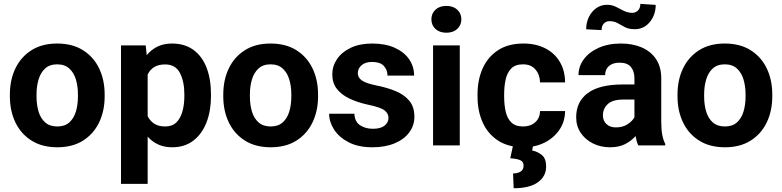

<svg xmlns="http://www.w3.org/2000/svg" viewBox="-20 -768 4130 1014"><path d="M32.2 -258.8V-269Q32.2 -346.2 61.5 -407Q90.8 -467.8 146.5 -502.9Q202.1 -538.1 281.7 -538.1Q362.3 -538.1 418.2 -502.9Q474.1 -467.8 503.4 -407Q532.7 -346.2 532.7 -269V-258.8Q532.7 -182.1 503.4 -121.3Q474.1 -60.5 418.5 -25.4Q362.8 9.8 282.7 9.8Q202.6 9.8 146.7 -25.4Q90.8 -60.5 61.5 -121.3Q32.2 -182.1 32.2 -258.8ZM172.9 -269V-258.8Q172.9 -214.8 183.6 -179Q194.3 -143.1 218.5 -121.6Q242.7 -100.1 282.7 -100.1Q322.3 -100.1 346.2 -121.6Q370.1 -143.1 380.9 -179Q391.6 -214.8 391.6 -258.8V-269Q391.6 -312 380.9 -348.1Q370.1 -384.3 345.9 -406.2Q321.8 -428.2 281.7 -428.2Q242.2 -428.2 218.3 -406.2Q194.3 -384.3 183.6 -348.1Q172.9 -312 172.9 -269Z M1094.2 -270V-259.8Q1094.2 -182.6 1070.6 -121.6Q1046.9 -60.5 1001.2 -25.4Q955.6 9.8 889.2 9.8Q847.2 9.8 815.2 -5.1Q783.2 -20 759.8 -46.4V203.1H619.1V-528.3H749.5L754.9 -476.6Q778.8 -505.9 811.8 -522Q844.7 -538.1 888.2 -538.1Q955.6 -538.1 1001.5 -504.6Q1047.4 -471.2 1070.8 -410.9Q1094.2 -350.6 1094.2 -270ZM953.6 -259.8V-270Q953.6 -336.9 930.4 -382.3Q907.2 -427.7 852.1 -427.7Q816.9 -427.7 794.4 -413.8Q772 -399.9 759.8 -374.5V-154.8Q772 -129.4 794.7 -114.7Q817.4 -100.1 853 -100.1Q889.6 -100.1 911.6 -121.8Q933.6 -143.6 943.6 -179.9Q953.6 -216.3 953.6 -259.8Z M1159.2 -258.8V-269Q1159.2 -346.2 1188.5 -407Q1217.8 -467.8 1273.4 -502.9Q1329.1 -538.1 1408.7 -538.1Q1489.3 -538.1 1545.2 -502.9Q1601.1 -467.8 1630.4 -407Q1659.7 -346.2 1659.7 -269V-258.8Q1659.7 -182.1 1630.4 -121.3Q1601.1 -60.5 1545.4 -25.4Q1489.7 9.8 1409.7 9.8Q1329.6 9.8 1273.7 -25.4Q1217.8 -60.5 1188.5 -121.3Q1159.2 -182.1 1159.2 -258.8ZM1299.8 -269V-258.8Q1299.8 -214.8 1310.5 -179Q1321.3 -143.1 1345.5 -121.6Q1369.6 -100.1 1409.7 -100.1Q1449.2 -100.1 1473.1 -121.6Q1497.1 -143.1 1507.8 -179Q1518.6 -214.8 1518.6 -258.8V-269Q1518.6 -312 1507.8 -348.1Q1497.1 -384.3 1472.9 -406.2Q1448.7 -428.2 1408.7 -428.2Q1369.1 -428.2 1345.2 -406.2Q1321.3 -384.3 1310.5 -348.1Q1299.8 -312 1299.8 -269Z M2031.7 -146Q2031.7 -168.9 2010.5 -185.3Q1989.3 -201.7 1922.4 -215.3Q1868.7 -227.1 1826.2 -247.1Q1783.7 -267.1 1759.3 -298.3Q1734.9 -329.6 1734.9 -375Q1734.9 -418.9 1760 -456.1Q1785.2 -493.2 1832.5 -515.6Q1879.9 -538.1 1945.8 -538.1Q2014.2 -538.1 2063.7 -516.1Q2113.3 -494.1 2140.1 -455.8Q2167 -417.5 2167 -368.7H2026.4Q2026.4 -399.4 2006.8 -420.2Q1987.3 -440.9 1945.3 -440.9Q1909.7 -440.9 1889.6 -423.6Q1869.6 -406.2 1869.6 -381.8Q1869.6 -357.9 1891.6 -342.8Q1913.6 -327.6 1968.8 -316.4Q2025.9 -305.2 2071 -286.1Q2116.2 -267.1 2142.3 -235.1Q2168.5 -203.1 2168.5 -151.4Q2168.5 -105 2141.1 -68.4Q2113.8 -31.7 2064 -11Q2014.2 9.8 1946.3 9.8Q1872.1 9.8 1821.3 -16.6Q1770.5 -43 1744.4 -83.7Q1718.3 -124.5 1718.3 -167.5H1851.6Q1853.5 -124.5 1882.1 -106.2Q1910.6 -87.9 1949.2 -87.9Q1989.7 -87.9 2010.7 -104.2Q2031.7 -120.6 2031.7 -146Z M2258.3 -666Q2258.3 -696.8 2279.8 -716.8Q2301.3 -736.8 2337.4 -736.8Q2373.5 -736.8 2395 -716.8Q2416.5 -696.8 2416.5 -666Q2416.5 -635.3 2395 -615.2Q2373.5 -595.2 2337.4 -595.2Q2301.3 -595.2 2279.8 -615.2Q2258.3 -635.3 2258.3 -666ZM2408.2 -528.3V0H2267.1V-528.3Z M2742.7 -100.1Q2781.7 -100.1 2806.6 -122.3Q2831.5 -144.5 2832 -181.6H2964.4Q2963.9 -126 2934.6 -82.8Q2905.3 -39.6 2856 -14.9Q2806.6 9.8 2745.6 9.8Q2664.1 9.8 2609.9 -25.9Q2555.7 -61.5 2528.8 -122.1Q2502 -182.6 2502 -256.8V-271Q2502 -345.7 2528.8 -406.2Q2555.7 -466.8 2609.6 -502.4Q2663.6 -538.1 2744.6 -538.1Q2809.6 -538.1 2858.9 -513.2Q2908.2 -488.3 2936 -442.1Q2963.9 -396 2964.4 -333H2832Q2831.5 -372.6 2808.3 -400.4Q2785.2 -428.2 2742.2 -428.2Q2701.2 -428.2 2679.7 -406Q2658.2 -383.8 2650.4 -347.9Q2642.6 -312 2642.6 -271V-256.8Q2642.6 -215.3 2650.4 -179.7Q2658.2 -144 2679.7 -122.1Q2701.2 -100.1 2742.7 -100.1ZM2689.9 -2H2795.9L2790.5 26.9Q2817.9 31.7 2841.1 50.3Q2864.3 68.8 2864.3 111.3Q2864.3 163.1 2820.8 194.6Q2777.3 226.1 2692.9 226.1L2689.5 147.9Q2713.4 147.9 2729.2 138.4Q2745.1 128.9 2745.1 106.4Q2745.1 86.4 2728.5 78.4Q2711.9 70.3 2674.8 67.9Z M3351.1 0Q3341.8 -19 3336.4 -49.3Q3315.4 -24.9 3282.7 -7.6Q3250 9.8 3202.1 9.8Q3151.9 9.8 3111.1 -10.7Q3070.3 -31.2 3046.6 -66.9Q3022.9 -102.5 3022.9 -148.4Q3022.9 -231.4 3084.5 -276.6Q3146 -321.8 3267.6 -321.8H3330.6V-354.5Q3330.6 -392.1 3311.8 -414.6Q3293 -437 3252 -437Q3216.3 -437 3196 -419.2Q3175.8 -401.4 3175.8 -371.1H3035.2Q3035.2 -416.5 3062.7 -454.3Q3090.3 -492.2 3140.9 -515.1Q3191.4 -538.1 3259.8 -538.1Q3320.8 -538.1 3368.9 -517.6Q3417 -497.1 3444.6 -456.1Q3472.2 -415 3472.2 -353.5V-127.4Q3472.2 -84 3477.5 -56.2Q3482.9 -28.3 3493.2 -8.3V0ZM3232.9 -95.2Q3269 -95.2 3294.4 -111.8Q3319.8 -128.4 3330.6 -148.9V-242.2H3271.5Q3215.3 -242.2 3189.7 -218.3Q3164.1 -194.3 3164.1 -158.2Q3164.1 -130.9 3182.6 -113Q3201.2 -95.2 3232.9 -95.2ZM3361.8 -747.6 3442.9 -742.2Q3442.9 -689 3411.6 -651.4Q3380.4 -613.8 3332.5 -613.8Q3301.3 -613.8 3281 -624.3Q3260.7 -634.8 3242.4 -645.5Q3224.1 -656.2 3198.2 -656.2Q3181.2 -656.2 3169.2 -644Q3157.2 -631.8 3157.2 -608.9L3075.7 -613.3Q3075.7 -648.4 3089.8 -677.7Q3104 -707 3128.9 -724.9Q3153.8 -742.7 3185.5 -742.7Q3211.9 -742.7 3233.2 -731.9Q3254.4 -721.2 3274.9 -710.7Q3295.4 -700.2 3319.8 -700.2Q3336.9 -700.2 3349.4 -712.6Q3361.8 -725.1 3361.8 -747.6Z M3558.1 -258.8V-269Q3558.1 -346.2 3587.4 -407Q3616.7 -467.8 3672.4 -502.9Q3728 -538.1 3807.6 -538.1Q3888.2 -538.1 3944.1 -502.9Q4000 -467.8 4029.3 -407Q4058.6 -346.2 4058.6 -269V-258.8Q4058.6 -182.1 4029.3 -121.3Q4000 -60.5 3944.3 -25.4Q3888.7 9.8 3808.6 9.8Q3728.5 9.8 3672.6 -25.4Q3616.7 -60.5 3587.4 -121.3Q3558.1 -182.1 3558.1 -258.8ZM3698.7 -269V-258.8Q3698.7 -214.8 3709.5 -179Q3720.2 -143.1 3744.4 -121.6Q3768.6 -100.1 3808.6 -100.1Q3848.1 -100.1 3872.1 -121.6Q3896 -143.1 3906.7 -179Q3917.5 -214.8 3917.5 -258.8V-269Q3917.5 -312 3906.7 -348.1Q3896 -384.3 3871.8 -406.2Q3847.7 -428.2 3807.6 -428.2Q3768.1 -428.2 3744.1 -406.2Q3720.2 -384.3 3709.5 -348.1Q3698.7 -312 3698.7 -269Z"/></svg>

Font: Vazirmatn UI FD
Style: Bold
Weight: 700
Designer: Saber Rastikerdar
Foundry: Saber Rastikerdar
Version: Version 33.003